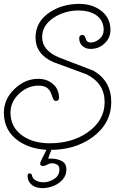

<svg xmlns="http://www.w3.org/2000/svg" viewBox="-40 -722 598 989"><path d="M219 50Q122 50 55 4Q-20 -49 -20 -141Q-20 -211 34 -263Q89 -316 157 -316Q201 -316 232.5 -289.5Q264 -263 264 -218Q264 -202 247 -202Q236 -202 230 -222Q221 -251 212 -260Q196 -281 159 -281Q103 -281 58 -239Q14 -197 14 -142Q14 -66 77 -22Q133 16 216 16Q272 16 320.5 2.5Q369 -11 410 -39Q499 -101 499 -196Q499 -293 406 -339L235 -402Q143 -443 143 -528Q143 -611 218 -660Q283 -702 368 -702Q433 -702 478 -669Q529 -632 529 -567Q529 -526 498 -498Q469 -470 427 -470Q402 -470 385 -485Q368 -500 368 -525Q368 -542 385 -542Q397 -542 403 -519Q407 -503 428 -503Q451 -503 472.5 -521.5Q494 -540 494 -567Q494 -618 454 -645Q419 -668 364 -668Q296 -668 240 -633Q177 -593 177 -531Q177 -460 269 -424L441 -358Q533 -305 533 -197Q533 -85 435 -14Q346 50 219 50ZM178 247Q144 247 123 229.5Q102 212 102 184Q102 171 113 171Q116 171 120 173.5Q124 176 125 183Q128 199 145.5 208Q163 217 183 217Q213 217 239.5 199.5Q266 182 266 151Q266 132 253.5 125.5Q241 119 230 119Q215 119 203.5 126Q192 133 181 133Q167 133 167 121Q167 114 171 107Q175 99 182 84.5Q189 70 196.5 55.5Q204 41 208 33Q210 30 214.5 28.5Q219 27 223 27Q227 27 229.5 29.5Q232 32 230 37Q228 42 223 54.5Q218 67 213.5 79Q209 91 208 95H225Q254 95 278 107.5Q302 120 302 151Q302 180 284 201.5Q266 223 237.5 235Q209 247 178 247Z"/></svg>

Font: Send Flowers
Style: Regular
Weight: 400
Designer: Robert E. Leuschke
Foundry: Robert E. Leuschke
Version: Version 1.010; ttfautohint (v1.8.4.7-5d5b)